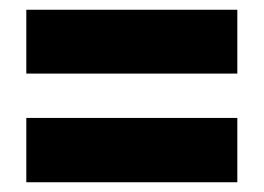

<svg xmlns="http://www.w3.org/2000/svg" viewBox="-20 -549 541 394"><path d="M34 -398H467V-529H34ZM34 -175H467V-307H34Z"/></svg>

Font: Noto Sans UI Condensed Black
Style: Italic
Weight: 900
Width: 3
Italic angle: -192°
Designer: Monotype Design Team
Foundry: Monotype Imaging Inc.
Version: Version 1.901